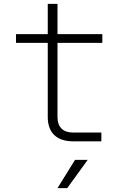

<svg xmlns="http://www.w3.org/2000/svg" viewBox="-20 -725 640 985"><path d="M355 0H500V-45H355C303 -45 275 -73 275 -125V-505H505V-550H275V-705H225V-550H62V-505H225V-125C225 -44 271 0 355 0ZM275 240H325L430 95H365Z"/></svg>

Font: JetBrains Mono Thin
Style: Regular
Weight: 100
Monospace: yes
Designer: Philipp Nurullin, Konstantin Bulenkov
Foundry: JetBrains
Version: Version 2.305